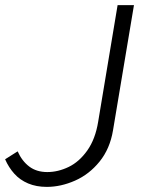

<svg xmlns="http://www.w3.org/2000/svg" viewBox="-39 -720 559 751"><path d="M-19 -97 30 -128Q47 -90 75.5 -68.5Q104 -47 146 -47Q188 -47 229.5 -67Q271 -87 302.5 -131.5Q334 -176 345 -244L421 -700H485L403 -210Q391 -138 350.5 -88Q310 -38 254.5 -13.5Q199 11 144 11Q103 11 71 -2.5Q39 -16 17 -40.5Q-5 -65 -19 -97Z"/></svg>

Font: Oak Sans Light Italic
Style: Regular
Weight: 400
Italic angle: -9.5°
Foundry: Erik Kennedy, Walven
Version: Version 1.000;Glyphs 3.1.2 (3151)